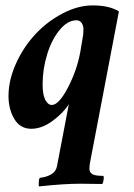

<svg xmlns="http://www.w3.org/2000/svg" viewBox="-20 -458 483 693"><path d="M348.6 206.1Q341.8 206.1 308.8 205.6Q275.9 205.1 269.5 205.1Q211.4 205.1 121.1 214.8Q119.1 213.4 120.1 198.5Q121.1 183.6 125 183.6Q148.4 181.2 165.3 170.9Q182.1 160.6 185.5 142.6L228.5 -82Q209 -50.8 170.2 -22Q131.3 6.8 92.8 6.8Q52.7 6.8 31.7 -28.6Q10.7 -64 10.7 -111.3Q10.7 -168.9 37.8 -228.8Q64.9 -288.6 107.7 -334.5Q150.4 -380.4 205.8 -409.4Q261.2 -438.5 314.5 -438.5Q374 -438.5 409.2 -417L355.5 -135.7L304.7 129.9Q302.7 143.6 302.7 150.4Q302.7 163.6 312.7 170.2Q322.8 176.8 352.5 176.8Q354.5 177.7 354.5 183.6Q354.5 189.5 352.8 197Q351.1 204.6 348.6 206.1ZM280.3 -333Q281.2 -342.3 281.2 -353.8Q281.2 -365.2 274.7 -375Q268.1 -384.8 255.9 -384.8Q224.1 -384.8 195.6 -350.3Q167 -315.9 150.4 -262.5Q133.8 -209 133.8 -153.3Q133.8 -115.7 143.6 -97.4Q153.3 -79.1 167 -79.1Q191.9 -79.1 224.4 -140.4Q256.8 -201.7 269.5 -268.6Q275.4 -300.8 280.3 -333Z"/></svg>

Font: Crimson
Style: BoldItalic
Weight: 700
Italic angle: -11°
Version: Version 0.8